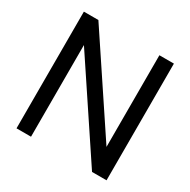

<svg xmlns="http://www.w3.org/2000/svg" viewBox="-161 -873 1017 1026"><g transform="rotate(30 348.0 -360.0)"><path d="M70 0V-720H159.5L536 -154.5V-720H625.5V0H536L159.5 -565.5V0Z"/></g></svg>

Font: Vela Sans Med
Style: Regular
Weight: 500
Designer: Principal design: Mikhail Sharanda - project Manrope.
Design modification: Ravid Balaliev
Foundry: Mikhail Sharanda
Version: Version 1.001